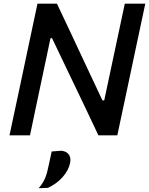

<svg xmlns="http://www.w3.org/2000/svg" viewBox="-20 -733 807 1040"><path d="M31.5 0Q44 -58.5 55.5 -113Q67 -167.5 81.5 -234.5L132 -473Q146.5 -542 158.5 -598Q170.5 -654 183 -713H288.5Q328.5 -628.5 366 -549Q403 -469.5 438.5 -394L535 -189H544.5L605 -473.5Q619.5 -542 631.5 -598Q643.5 -653.5 656 -713H767Q754 -653.5 742.5 -598Q730.5 -542 716 -473.5L665.5 -235Q651 -167.5 639.5 -113Q628 -58.5 615.5 0H513Q479 -72 442 -150Q404.5 -227.5 360.5 -320L262 -526H253.5L192 -235Q177.5 -167 166.2 -113Q155 -59 142.5 0ZM189.5 286.5Q214.5 257.5 225.5 229Q236.5 200.5 244 161.5Q248 143 252 124.5Q256 106 260 87.5L311.5 83.5Q340 86 353 104.5Q361.5 117.5 361.5 133.5Q361.5 140.5 360 148.5Q351.5 190 319.2 226.2Q287 262.5 240 284.5Z"/></svg>

Font: Heraclito Medium
Style: Italic
Weight: 500
Italic angle: -12°
Designer: Kostas Bartsokas (font) & Cristiano Sobral (main changes)
Foundry: Kostas Bartsokas (font) & Cristiano Sobral (main changes)
Version: Version 1.00;July 8, 2020;FontCreator 13.0.0.2655 64-bit